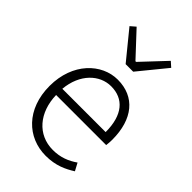

<svg xmlns="http://www.w3.org/2000/svg" viewBox="-243 -915 1025 1025"><g transform="rotate(45 269.0 -402.5)"><path d="M305 13C381 13 431 -12 474 -39L451 -82C411 -54 367 -36 310 -36C195 -36 118 -127 115 -256H493C495 -270 496 -285 496 -299C496 -455 419 -547 290 -547C170 -547 56 -440 56 -266C56 -91 167 13 305 13ZM115 -303C126 -425 204 -497 290 -497C384 -497 442 -432 442 -303ZM261 -635H318L447 -793L419 -818L292 -683H287L161 -818L132 -793Z"/></g></svg>

Font: GenYoGothic2 TW L
Style: Regular
Weight: 300
Version: Version 2.100;PS 2.1;hotconv 16.6.51;makeotf.lib2.5.65220 DE